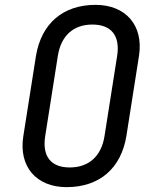

<svg xmlns="http://www.w3.org/2000/svg" viewBox="-20 -760 640 790"><path d="M254 10C389 10 478 -67 500 -200L552 -531C571 -655 498 -740 373 -740C239 -740 150 -663 128 -530L76 -200C56 -75 129 10 254 10ZM267 -71C189 -71 153 -117 166 -200L218 -530C231 -613 282 -659 360 -659C438 -659 475 -613 462 -530L410 -200C397 -117 345 -71 267 -71Z"/></svg>

Font: JetBrains Mono
Style: Italic
Weight: 400
Italic angle: -9°
Monospace: yes
Designer: Philipp Nurullin, Konstantin Bulenkov
Foundry: JetBrains
Version: Version 2.305